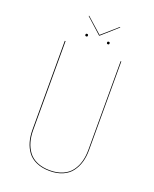

<svg xmlns="http://www.w3.org/2000/svg" viewBox="-157 -941 831 1038"><g transform="rotate(20 258.0 -422.0)"><path d="M349.6 -852.5 352.5 -850.6 262.2 -770.5H259.3L170.4 -850.6L172.9 -852.5L260.7 -774.4ZM188.5 -749.5Q188.5 -756.8 195.8 -756.8Q203.1 -756.8 203.1 -749.5Q203.1 -742.2 195.8 -742.2Q188.5 -742.2 188.5 -749.5ZM313 -749.5Q313 -756.8 320.3 -756.8Q327.6 -756.8 327.6 -749.5Q327.6 -742.2 320.3 -742.2Q313 -742.2 313 -749.5ZM420.4 -680.2V-169.4Q420.4 -131.8 411.4 -100.6Q402.3 -69.3 383.8 -44.2Q365.2 -19 333.3 -4.9Q301.3 9.3 258.3 9.3Q214.8 9.3 182.4 -4.9Q149.9 -19 131.3 -44.2Q112.8 -69.3 104 -100.6Q95.2 -131.8 95.2 -169.4V-680.2H99.6V-169.4Q99.6 -132.3 108.2 -101.8Q116.7 -71.3 134.8 -46.6Q152.8 -22 184.3 -8.3Q215.8 5.4 258.3 5.4Q300.3 5.4 331.8 -8.5Q363.3 -22.5 381.3 -47.1Q399.4 -71.8 408 -102.3Q416.5 -132.8 416.5 -169.4V-680.2Z"/></g></svg>

Font: Fira Sans Compressed Four
Style: Regular
Weight: 100
Width: 1
Designer: Carrois Corporate & Edenspiekermann AG
Foundry: Carrois Corporate GbR & Edenspiekermann AG
Version: Version 4.203;PS 004.203;hotconv 1.0.88;makeotf.lib2.5.64775